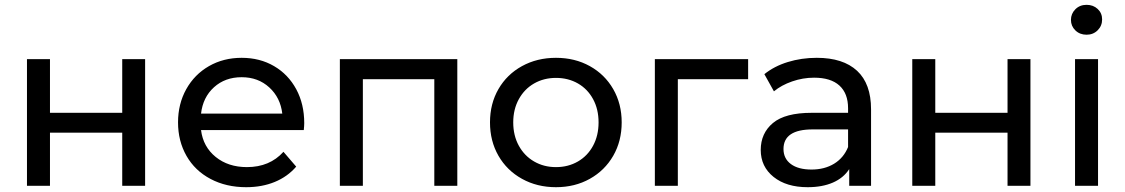

<svg xmlns="http://www.w3.org/2000/svg" viewBox="-20 -777 4706 803"><path d="M92.8 0V-529.8H189V-305.2H491.2V-529.8H586.9V0H491.2V-222.2H189V0Z M724.6 -265.1Q724.6 -342.3 759 -404.1Q793.5 -465.8 854 -500.5Q914.6 -535.2 990.7 -535.2Q1066.9 -535.2 1126.2 -500.5Q1185.5 -465.8 1219 -403.8Q1252.4 -341.8 1252.4 -262.2Q1252.4 -251 1250.5 -232.9H820.8Q829.6 -163.1 882.1 -120.6Q934.6 -78.1 1012.7 -78.1Q1107.9 -78.1 1165.5 -142.1L1218.8 -80.1Q1182.6 -38.1 1129.2 -16.1Q1075.7 5.9 1009.8 5.9Q925.8 5.9 860.6 -28.6Q795.4 -63 760 -125Q724.6 -187 724.6 -265.1ZM820.8 -301.8H1160.6Q1152.8 -368.7 1106.2 -411.4Q1059.6 -454.1 990.7 -454.1Q921.4 -454.1 875 -412.1Q828.6 -370.1 820.8 -301.8Z M1401.4 0V-529.8H1892.6V0H1796.4V-445.8H1497.6V0Z M2029.3 -265.1Q2029.3 -343.3 2064.7 -404.5Q2100.1 -465.8 2163.1 -500.5Q2226.1 -535.2 2305.2 -535.2Q2384.3 -535.2 2446.8 -500.5Q2509.3 -465.8 2544.7 -404.3Q2580.1 -342.8 2580.1 -265.1Q2580.1 -187 2544.7 -125.5Q2509.3 -64 2446.8 -29.1Q2384.3 5.9 2305.2 5.9Q2226.1 5.9 2163.1 -29.1Q2100.1 -64 2064.7 -125.5Q2029.3 -187 2029.3 -265.1ZM2126.5 -265.1Q2126.5 -210 2149.9 -167.5Q2173.3 -125 2213.9 -101.6Q2254.4 -78.1 2305.2 -78.1Q2356.4 -78.1 2397 -101.6Q2437.5 -125 2460.4 -167.5Q2483.4 -210 2483.4 -265.1Q2483.4 -320.3 2460.4 -362.5Q2437.5 -404.8 2397 -428Q2356.4 -451.2 2305.2 -451.2Q2254.4 -451.2 2213.9 -428Q2173.3 -404.8 2149.9 -362.3Q2126.5 -319.8 2126.5 -265.1Z M2718.8 0V-529.8H3108.9V-445.8H2814.9V0Z M3161.6 -149.9Q3161.6 -219.7 3212.6 -262.5Q3263.7 -305.2 3375 -305.2H3526.9V-324.2Q3526.9 -386.2 3490.7 -419.2Q3454.6 -452.1 3384.8 -452.1Q3337.9 -452.1 3293 -436.5Q3248 -420.9 3216.8 -395L3176.8 -466.8Q3217.8 -500 3274.9 -517.6Q3332 -535.2 3396 -535.2Q3505.9 -535.2 3564.5 -481Q3623 -426.8 3623 -319.8V0H3531.7V-69.8Q3507.8 -32.7 3463.4 -13.4Q3418.9 5.9 3357.9 5.9Q3269 5.9 3215.3 -37.1Q3161.6 -80.1 3161.6 -149.9ZM3256.8 -153.8Q3256.8 -113.8 3287.8 -90.8Q3318.8 -67.9 3374 -67.9Q3428.7 -67.9 3468.8 -92.5Q3508.8 -117.2 3526.9 -162.1V-235.8H3378.9Q3256.8 -235.8 3256.8 -153.8Z M3795.4 0V-529.8H3891.6V-305.2H4193.8V-529.8H4289.6V0H4193.8V-222.2H3891.6V0Z M4459 -693.8Q4459 -719.7 4477.5 -738.3Q4496.1 -756.8 4524.4 -756.8Q4552.2 -756.8 4570.8 -739.5Q4589.4 -722.2 4589.4 -695.8Q4589.4 -668.9 4570.8 -650.4Q4552.2 -631.8 4524.4 -631.8Q4496.1 -631.8 4477.5 -649.9Q4459 -668 4459 -693.8ZM4476.1 0V-529.8H4572.3V0Z"/></svg>

Font: Montserrat Medium
Style: Regular
Weight: 500
Designer: Julieta Ulanovsky
Foundry: Julieta Ulanovsky
Version: Version 7.200